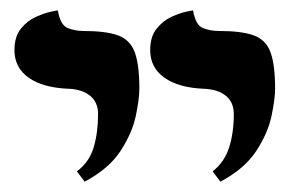

<svg xmlns="http://www.w3.org/2000/svg" viewBox="-20 -582 573 372"><path d="M144 -230 129 -250Q153 -268 161.5 -296.5Q170 -325 170 -361Q170 -384 154.5 -396.5Q139 -409 113 -410Q63 -412 35.5 -431.5Q8 -451 8 -485Q8 -511 20.5 -526.5Q33 -542 50 -549.5Q67 -557 79.5 -559.5Q92 -562 92 -562Q97 -533 111.5 -527.5Q126 -522 141 -522Q185 -522 208.5 -513.5Q232 -505 241 -481Q250 -457 250 -410Q250 -390 243 -357Q236 -324 213.5 -289.5Q191 -255 144 -230ZM407 -230 392 -250Q415 -268 424 -296.5Q433 -325 433 -361Q433 -384 417.5 -396.5Q402 -409 375 -410Q326 -412 298.5 -431.5Q271 -451 271 -485Q271 -511 283.5 -526.5Q296 -542 312.5 -549.5Q329 -557 341.5 -559.5Q354 -562 354 -562Q359 -533 373.5 -527.5Q388 -522 404 -522Q448 -522 471.5 -513.5Q495 -505 504 -481Q513 -457 513 -410Q513 -390 506 -357Q499 -324 476.5 -289.5Q454 -255 407 -230Z"/></svg>

Font: Libertinus Serif SemiBold
Style: Regular
Weight: 600
Designer: Philipp H. Poll, Khaled Hosny
Foundry: Caleb Maclennan
Version: Version 7.051;RELEASE